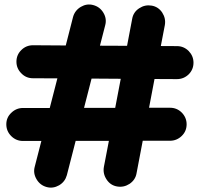

<svg xmlns="http://www.w3.org/2000/svg" viewBox="-20 -763 892 861"><path d="M189 75.7C208.5 81.1 227.1 78.1 245.1 67.9C263.2 57.1 274.4 42 279.8 22.5L319.3 -131.3H468.3L445.8 -14.2C442.4 5.9 446.3 24.4 458 42C469.2 59.1 484.9 69.8 504.9 73.2C524.9 76.7 543.5 72.8 561 61.5C578.1 49.8 588.9 34.2 592.3 14.2L620.1 -131.8H742.2C762.7 -131.8 780.3 -139.2 794.9 -153.3C809.6 -167.5 816.9 -185.1 816.9 -205.6C816.9 -225.6 809.6 -243.2 795.4 -257.8C780.8 -272.5 763.2 -279.8 742.7 -279.8H648.4L672.9 -408.7L773.4 -408.2C793.9 -408.2 811.5 -415.5 826.2 -429.7C840.3 -443.8 847.7 -461.4 847.7 -481.9C847.7 -502 840.3 -519.5 826.2 -534.2C811.5 -548.8 793.9 -556.2 773.9 -556.2L701.2 -556.6L719.2 -650.4C722.7 -670.4 718.8 -689 707.5 -706.5C696.3 -723.6 680.2 -734.4 660.2 -737.8C640.1 -741.2 621.6 -737.3 604.5 -726.1C586.9 -714.8 576.2 -698.7 572.8 -678.7L549.8 -557.6L428.2 -558.1L451.7 -649.4C457 -668.9 454.6 -687.5 443.8 -705.6C433.1 -723.6 418 -734.9 398.4 -740.2C378.9 -745.6 360.4 -742.7 342.8 -732.4C324.7 -721.7 313 -706.5 307.6 -687L274.9 -559.1L127.9 -560.1C107.4 -560.1 89.8 -552.7 75.7 -538.6C61 -524.4 53.7 -506.8 53.7 -486.3C53.7 -466.3 61 -448.7 75.7 -434.1C89.8 -419.4 107.4 -412.1 127.4 -412.1L237.3 -411.6L203.1 -278.8H83C63 -278.8 45.4 -271.5 30.8 -257.3C15.6 -243.2 8.3 -225.6 8.3 -205.6C8.3 -185.1 15.6 -167.5 30.3 -152.8C44.9 -138.2 62.5 -130.9 82.5 -130.9H165.5L135.7 -15.1C130.4 4.4 133.3 22.9 144 41C154.3 58.6 169.4 70.3 189 75.7ZM521.5 -409.7 496.6 -279.3H356.9L390.6 -410.6Z"/></svg>

Font: Mikhak ExtraBold
Style: Regular
Weight: 800
Designer: Amin Abedi
Version: Version 3.2